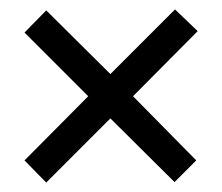

<svg xmlns="http://www.w3.org/2000/svg" viewBox="-20 -557 470 407"><path d="M351 -537 399 -491 262 -353 396 -217 350 -171 214 -306 78 -170 32 -217 167 -353 32 -488 78 -535 214 -400Z"/></svg>

Font: Noto Sans Lao Looped UI ExtraCond
Style: Regular
Weight: 400
Width: 2
Designer: Mark Frömberg, Ben Mitchell
Foundry: The Fontpad Ltd
Version: Version 1.001; ttfautohint (v1.8.4.7-5d5b)